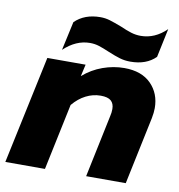

<svg xmlns="http://www.w3.org/2000/svg" viewBox="-84 -768 783 840"><g transform="rotate(10 307.5 -348.0)"><path d="M182 -654Q225 -696 295 -696Q317 -696 337 -690Q357 -684 391 -671Q418 -659 439 -652.5Q460 -646 482 -646Q545 -646 596 -696L569 -568Q528 -527 457 -527Q432 -527 410 -533.5Q388 -540 357 -553Q329 -565 310 -571Q291 -577 270 -577Q208 -577 154 -526ZM97 -480H267L255 -427Q294 -461 341.5 -478Q389 -495 437 -495Q514 -495 556 -452.5Q598 -410 598 -345Q598 -325 593 -300L530 0H354L412 -277Q416 -293 416 -309Q416 -333 402 -345.5Q388 -358 356 -358Q322 -358 290.5 -342Q259 -326 233 -295L171 0H-5Z"/></g></svg>

Font: Prompt Bold
Style: Bold Italic
Weight: 700
Italic angle: -12°
Designer: Katatrad Team
Foundry: CadsonDemak
Version: Version 1.000